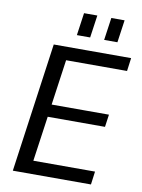

<svg xmlns="http://www.w3.org/2000/svg" viewBox="-96 -957 756 1023"><g transform="rotate(10 281.5 -446.0)"><path d="M124.3 -71.2H478.4L468.9 0H46.2L144.2 -700H562.8L553.3 -628.8H203.4L231.5 -684.7L183.9 -348.8L168.2 -382.8H498.8L489.3 -315.2H158.6L184.2 -349.2L136.7 -15.3ZM346.1 -892.3 328.7 -770.6H256.9L274.2 -892.3ZM493.6 -892.3 476.2 -770.6H404.4L421.8 -892.3Z"/></g></svg>

Font: Pathway Extreme 8pt Thin
Style: Italic
Weight: 100
Italic angle: -8°
Designer: Eduardo Rodriguez Tunni
Foundry: Eduardo Rodriguez Tunni
Version: Version 1.000